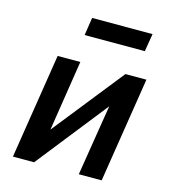

<svg xmlns="http://www.w3.org/2000/svg" viewBox="-107 -798 787 884"><g transform="rotate(15 287.0 -355.5)"><path d="M36 0 115 -501H223L166 -135H147L438 -501H538L459 0H350L409 -367H427L137 0ZM210 -626 223 -711H511L497 -626Z"/></g></svg>

Font: Nunito Sans 7pt Condensed
Style: Bold Italic
Weight: 700
Width: 3
Italic angle: -9°
Designer: Vernon Adams
Foundry: Vernon Adams
Version: Version 3.101;gftools[0.9.27]